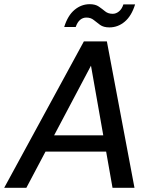

<svg xmlns="http://www.w3.org/2000/svg" viewBox="-37 -898 735 918"><path d="M-17 0 364 -700H474L606 0H501L398 -584L89 0ZM115 -173 156 -251H513L526 -173ZM270 -769Q287 -824 319.5 -851Q352 -878 392 -878Q419 -878 435.5 -866.5Q452 -855 466 -843.5Q480 -832 502 -832Q518 -832 532 -843.5Q546 -855 553 -877H609Q592 -822 559.5 -794.5Q527 -767 486 -767Q458 -767 441.5 -779Q425 -791 411 -802.5Q397 -814 376 -814Q359 -814 346 -803Q333 -792 325 -769Z"/></svg>

Font: DM Sans 17pt Medium
Style: Italic
Weight: 500
Italic angle: -10°
Version: Version 4.004;gftools[0.9.30]